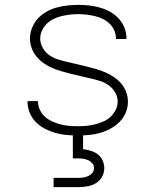

<svg xmlns="http://www.w3.org/2000/svg" viewBox="-20 -548 640 788"><path d="M299 8Q276 8 253 6Q230 4 207.5 -2.5Q185 -9 164.5 -19.5Q144 -30 127.5 -46.5Q111 -63 102 -85Q93 -107 93 -130Q93 -130 93 -131Q93 -132 93 -133H136Q136 -132 136 -131.5Q136 -131 136 -131Q136 -113 144 -96.5Q152 -80 165 -68.5Q178 -57 194.5 -49.5Q211 -42 228.5 -37.5Q246 -33 263.5 -31.5Q281 -30 299 -30Q317 -30 334.5 -31.5Q352 -33 369.5 -37.5Q387 -42 403.5 -49Q420 -56 433 -68Q446 -80 454.5 -96.5Q463 -113 463 -131Q463 -151 452.5 -169Q442 -187 425.5 -198.5Q409 -210 389.5 -216Q370 -222 350.5 -226.5Q331 -231 311 -235.5Q291 -240 271.5 -245Q252 -250 232.5 -255.5Q213 -261 194.5 -269Q176 -277 159.5 -288.5Q143 -300 130 -315.5Q117 -331 110 -350.5Q103 -370 103 -390Q103 -412 111.5 -433.5Q120 -455 135 -471.5Q150 -488 170 -499.5Q190 -511 212 -517Q234 -523 256.5 -525.5Q279 -528 301 -528Q324 -528 346 -525.5Q368 -523 389.5 -517Q411 -511 431 -500Q451 -489 466.5 -472.5Q482 -456 490.5 -435Q499 -414 499 -391Q499 -391 499 -390Q499 -389 499 -388H456Q456 -389 456 -389.5Q456 -390 456 -390Q456 -407 449 -423Q442 -439 429.5 -451Q417 -463 401.5 -470.5Q386 -478 369 -482Q352 -486 335 -488Q318 -490 301 -490Q284 -490 267 -488Q250 -486 233 -482Q216 -478 200.5 -470.5Q185 -463 172.5 -451Q160 -439 152.5 -423Q145 -407 145 -390Q145 -370 155.5 -351.5Q166 -333 182.5 -321.5Q199 -310 218.5 -304Q238 -298 257.5 -293.5Q277 -289 296.5 -284.5Q316 -280 335.5 -275Q355 -270 374.5 -264.5Q394 -259 412.5 -251Q431 -243 448 -231.5Q465 -220 478 -204.5Q491 -189 498 -170Q505 -151 505 -131Q505 -107 496 -85.5Q487 -64 470.5 -47.5Q454 -31 433.5 -20Q413 -9 390.5 -2.5Q368 4 345 6Q322 8 299 8ZM200 220V182H300Q311 182 321.5 180.5Q332 179 342 174.5Q352 170 359 161.5Q366 153 366 142Q366 131 359 122.5Q352 114 342 109.5Q332 105 321.5 103.5Q311 102 300 102H279V0H321V64Q337 66 353 71Q369 76 381.5 85.5Q394 95 401 110.5Q408 126 408 142Q408 161 398.5 178Q389 195 372.5 204.5Q356 214 337.5 217Q319 220 300 220Z"/></svg>

Font: Zed Sans Extralight Extended
Style: Regular
Weight: 200
Width: 7
Designer: Belleve Invis
Foundry: Belleve Invis
Version: Version 1.0.0; ttfautohint (v1.8.4)